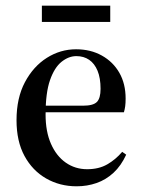

<svg xmlns="http://www.w3.org/2000/svg" viewBox="-20 -641 503 674"><path d="M249 13Q190 13 142 -14.5Q94 -42 66 -93.5Q38 -145 38 -219Q38 -297 67.5 -352.5Q97 -408 144.5 -438Q192 -468 247 -468Q298 -468 337.5 -446Q377 -424 399 -385.5Q421 -347 421 -295Q421 -279 419.5 -268Q418 -257 415 -247H77V-270H272Q307 -270 320 -283Q333 -296 333 -329Q333 -367 322.5 -392.5Q312 -418 293 -431Q274 -444 248 -444Q221 -444 196 -424Q171 -404 155.5 -359.5Q140 -315 140 -239Q140 -179 159 -136Q178 -93 211 -70Q244 -47 286 -47Q327 -47 356.5 -64Q386 -81 409 -108L423 -98Q405 -59 378.5 -34.5Q352 -10 319 1.5Q286 13 249 13ZM127 -564V-621H367V-564Z"/></svg>

Font: Source Serif 4 60pt SemiBold
Style: Regular
Weight: 600
Version: Version 4.004;hotconv 1.0.116;makeotfexe 2.5.65601